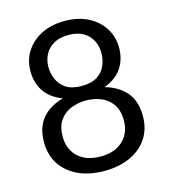

<svg xmlns="http://www.w3.org/2000/svg" viewBox="-109 -811 799 906"><g transform="rotate(-15 290.0 -358.0)"><path d="M290 8Q181 8 114.8 -47.5Q48.5 -103 48.5 -196Q48.5 -268.5 85.2 -312Q122 -355.5 188 -374Q129.5 -396 101.5 -438Q73.5 -480 73.5 -536.5Q73.5 -590.5 100.8 -633Q128 -675.5 176.8 -700Q225.5 -724.5 290 -724.5Q355.5 -724.5 404.2 -699.5Q453 -674.5 479.8 -631.8Q506.5 -589 506.5 -536.5Q506.5 -480 478.5 -438Q450.5 -396 392 -374Q458 -355.5 494.8 -312Q531.5 -268.5 531.5 -196Q531.5 -132.5 500.8 -86.8Q470 -41 415.5 -16.5Q361 8 290 8ZM290 -62.5Q339 -62.5 372.2 -80.5Q405.5 -98.5 422.5 -129Q439.5 -159.5 439.5 -197.5Q439.5 -247.5 418.5 -277.8Q397.5 -308 363.5 -322Q329.5 -336 290 -336Q252 -336 217.8 -322.5Q183.5 -309 162 -278.8Q140.5 -248.5 140.5 -197.5Q140.5 -159.5 157.5 -129Q174.5 -98.5 207.8 -80.5Q241 -62.5 290 -62.5ZM290 -407Q337.5 -407 366 -425Q394.5 -443 406.5 -472.5Q419.5 -502 419.5 -534.5Q419.5 -566 405.8 -593.8Q392 -621.5 363.2 -638.8Q334.5 -656 290 -656Q247 -656 218.2 -639.2Q189.5 -622.5 175 -595Q160.5 -567.5 160.5 -534.5Q160.5 -503 173 -473.8Q185.5 -444.5 214.5 -425Q243 -407 290 -407Z"/></g></svg>

Font: Verano Sans
Style: Regular
Weight: 400
Designer: Lukasz Dziedzic with Adam Twardoch and Botio Nikoltchev
Foundry: tyPoland Lukasz Dziedzic
Version: Version 3.001;December 28, 2019;FontCreator 12.0.0.2547 64-b